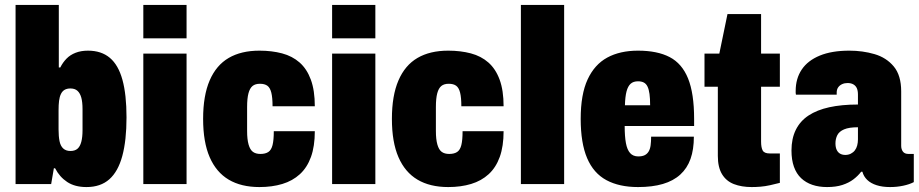

<svg xmlns="http://www.w3.org/2000/svg" viewBox="-20 -745 3720 777"><path d="M330 12Q283 12 252 -8.5Q221 -29 203 -64H198L187 0H43V-725H218V-472H224Q234 -492 249 -507.5Q264 -523 286 -531.5Q308 -540 336 -540Q390 -540 424.5 -511Q459 -482 475.5 -422Q492 -362 492 -270Q492 -177 475 -114Q458 -51 422.5 -19.5Q387 12 330 12ZM265 -134Q283 -134 293.5 -143Q304 -152 309 -171Q314 -190 314 -218V-303Q314 -332 309 -350Q304 -368 293.5 -377.5Q283 -387 265 -387Q251 -387 241.5 -381.5Q232 -376 226.5 -364.5Q221 -353 219 -337Q217 -321 217 -299V-221Q217 -193 221 -173.5Q225 -154 236 -144Q247 -134 265 -134Z M560 -590V-725H735V-590ZM560 0V-528H735V0Z M1030 12Q956 12 905.5 -18Q855 -48 828.5 -109Q802 -170 802 -264Q802 -358 828.5 -419.5Q855 -481 905.5 -510.5Q956 -540 1030 -540Q1080 -540 1121.5 -529Q1163 -518 1192.5 -492Q1222 -466 1238 -422.5Q1254 -379 1254 -315H1083Q1083 -350 1078 -370Q1073 -390 1062 -398Q1051 -406 1032 -406Q1013 -406 1002 -397Q991 -388 985.5 -367.5Q980 -347 980 -312V-215Q980 -181 986 -160Q992 -139 1003.5 -130.5Q1015 -122 1034 -122Q1054 -122 1066 -130Q1078 -138 1083 -158Q1088 -178 1088 -214H1254Q1254 -153 1238.5 -110Q1223 -67 1193.5 -40Q1164 -13 1122.5 -0.5Q1081 12 1030 12Z M1324 -590V-725H1499V-590ZM1324 0V-528H1499V0Z M1794 12Q1720 12 1669.5 -18Q1619 -48 1592.5 -109Q1566 -170 1566 -264Q1566 -358 1592.5 -419.5Q1619 -481 1669.5 -510.5Q1720 -540 1794 -540Q1844 -540 1885.5 -529Q1927 -518 1956.5 -492Q1986 -466 2002 -422.5Q2018 -379 2018 -315H1847Q1847 -350 1842 -370Q1837 -390 1826 -398Q1815 -406 1796 -406Q1777 -406 1766 -397Q1755 -388 1749.5 -367.5Q1744 -347 1744 -312V-215Q1744 -181 1750 -160Q1756 -139 1767.5 -130.5Q1779 -122 1798 -122Q1818 -122 1830 -130Q1842 -138 1847 -158Q1852 -178 1852 -214H2018Q2018 -153 2002.5 -110Q1987 -67 1957.5 -40Q1928 -13 1886.5 -0.5Q1845 12 1794 12Z M2088 0V-725H2263V0Z M2562 12Q2486 12 2434 -16Q2382 -44 2356 -105Q2330 -166 2330 -264Q2330 -363 2358 -423.5Q2386 -484 2437.5 -512Q2489 -540 2562 -540Q2640 -540 2690 -514Q2740 -488 2764.5 -427.5Q2789 -367 2789 -264V-235H2508Q2508 -193 2513 -166Q2518 -139 2530 -125.5Q2542 -112 2563 -112Q2579 -112 2589 -117Q2599 -122 2605 -132Q2611 -142 2613 -157Q2615 -172 2615 -192H2788Q2788 -140 2774.5 -102Q2761 -64 2733 -38.5Q2705 -13 2662.5 -0.5Q2620 12 2562 12ZM2509 -319H2611Q2611 -346 2608.5 -364.5Q2606 -383 2600.5 -394.5Q2595 -406 2585.5 -411Q2576 -416 2562 -416Q2543 -416 2532 -406Q2521 -396 2515.5 -375Q2510 -354 2509 -319Z M3022 12Q2981 12 2950 0Q2919 -12 2902 -40Q2885 -68 2885 -114V-394H2831V-528H2891L2924 -688H3060V-528H3136V-394H3060V-172Q3060 -148 3066.5 -136Q3073 -124 3095 -124H3136V-5Q3117 0 3096.5 4.5Q3076 9 3057.5 10.5Q3039 12 3022 12Z M3327 12Q3294 12 3267.5 3Q3241 -6 3222 -24Q3203 -42 3193 -70Q3183 -98 3183 -136Q3183 -184 3200.5 -219.5Q3218 -255 3252 -277.5Q3286 -300 3336 -311Q3386 -322 3452 -322V-362Q3452 -378 3447.5 -388Q3443 -398 3433.5 -403.5Q3424 -409 3410 -409Q3398 -409 3388 -404.5Q3378 -400 3372 -391.5Q3366 -383 3366 -370V-362H3201Q3200 -366 3200 -369.5Q3200 -373 3200 -377Q3200 -427 3224.5 -463.5Q3249 -500 3297.5 -520Q3346 -540 3417 -540Q3471 -540 3519 -526Q3567 -512 3597 -476Q3627 -440 3627 -375V-155Q3627 -141 3634 -131.5Q3641 -122 3657 -122H3678V-8Q3661 1 3635.5 6.5Q3610 12 3582 12Q3551 12 3527.5 4.5Q3504 -3 3489.5 -17Q3475 -31 3470 -50H3465Q3452 -33 3433.5 -19Q3415 -5 3389 3.5Q3363 12 3327 12ZM3401 -118Q3413 -118 3423 -123Q3433 -128 3439.5 -136.5Q3446 -145 3449 -156.5Q3452 -168 3452 -181V-230Q3416 -230 3396 -221.5Q3376 -213 3368.5 -198Q3361 -183 3361 -165Q3361 -149 3366 -138.5Q3371 -128 3380 -123Q3389 -118 3401 -118Z"/></svg>

Font: Archivo Condensed Black
Style: Regular
Weight: 900
Width: 3
Designer: Hector Gatti
Foundry: Omnibus-Type
Version: Version 2.001